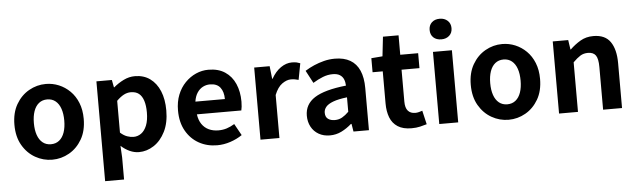

<svg xmlns="http://www.w3.org/2000/svg" viewBox="-57 -1040 4924 1485"><g transform="rotate(-5 2405.0 -298.0)"><path d="M313 14Q243 14 181.5 -21Q120 -56 82 -121.5Q44 -187 44 -280Q44 -373 82 -438.5Q120 -504 181.5 -539Q243 -574 313 -574Q366 -574 414 -554Q462 -534 500 -496.5Q538 -459 560 -404.5Q582 -350 582 -280Q582 -187 544 -121.5Q506 -56 444.5 -21Q383 14 313 14ZM313 -106Q351 -106 377.5 -127.5Q404 -149 417.5 -188Q431 -227 431 -280Q431 -333 417.5 -372Q404 -411 377.5 -432.5Q351 -454 313 -454Q275 -454 248.5 -432.5Q222 -411 208.5 -372Q195 -333 195 -280Q195 -227 208.5 -188Q222 -149 248.5 -127.5Q275 -106 313 -106Z M705 215V-560H825L836 -502H839Q874 -532 916.5 -553Q959 -574 1004 -574Q1073 -574 1122 -538.5Q1171 -503 1197.5 -439.5Q1224 -376 1224 -289Q1224 -193 1190 -125Q1156 -57 1101.5 -21.5Q1047 14 986 14Q950 14 914.5 -2Q879 -18 847 -47L852 44V215ZM954 -107Q987 -107 1014 -126.5Q1041 -146 1057 -186Q1073 -226 1073 -287Q1073 -340 1061 -377.5Q1049 -415 1025 -434Q1001 -453 962 -453Q934 -453 907.5 -439Q881 -425 852 -396V-149Q879 -125 905 -116Q931 -107 954 -107Z M1593 14Q1515 14 1452 -21Q1389 -56 1351.5 -122Q1314 -188 1314 -280Q1314 -348 1335.5 -402Q1357 -456 1394.5 -494.5Q1432 -533 1478.5 -553.5Q1525 -574 1575 -574Q1652 -574 1704 -539.5Q1756 -505 1782.5 -444.5Q1809 -384 1809 -306Q1809 -286 1807 -267.5Q1805 -249 1802 -238H1457Q1463 -193 1484 -162Q1505 -131 1538 -115.5Q1571 -100 1613 -100Q1647 -100 1677 -109.5Q1707 -119 1738 -138L1788 -48Q1747 -20 1696 -3Q1645 14 1593 14ZM1454 -337H1683Q1683 -393 1657.5 -426.5Q1632 -460 1577 -460Q1548 -460 1522 -446.5Q1496 -433 1478 -405.5Q1460 -378 1454 -337Z M1930 0V-560H2050L2061 -461H2064Q2095 -516 2137 -545Q2179 -574 2223 -574Q2247 -574 2261.5 -570.5Q2276 -567 2288 -562L2264 -435Q2248 -439 2235.5 -441.5Q2223 -444 2204 -444Q2172 -444 2136.5 -419Q2101 -394 2077 -334V0Z M2468 14Q2419 14 2381.5 -7.5Q2344 -29 2323.5 -67Q2303 -105 2303 -153Q2303 -242 2380 -291.5Q2457 -341 2625 -359Q2624 -387 2615 -408.5Q2606 -430 2585.5 -443Q2565 -456 2530 -456Q2491 -456 2453 -441Q2415 -426 2376 -402L2324 -500Q2357 -521 2394 -537Q2431 -553 2472 -563.5Q2513 -574 2557 -574Q2628 -574 2676 -546Q2724 -518 2748 -463Q2772 -408 2772 -327V0H2652L2642 -60H2637Q2601 -28 2559 -7Q2517 14 2468 14ZM2517 -101Q2548 -101 2573.5 -115.5Q2599 -130 2625 -156V-268Q2557 -260 2517 -245Q2477 -230 2460 -209.5Q2443 -189 2443 -164Q2443 -131 2463.5 -116Q2484 -101 2517 -101Z M3102 14Q3036 14 2995 -12.5Q2954 -39 2936 -86Q2918 -133 2918 -195V-444H2839V-553L2926 -560L2943 -711H3064V-560H3203V-444H3064V-196Q3064 -148 3084 -125Q3104 -102 3141 -102Q3155 -102 3170 -106Q3185 -110 3196 -114L3221 -7Q3198 0 3168.5 7Q3139 14 3102 14Z M3318 0V-560H3465V0ZM3392 -651Q3353 -651 3330 -672.5Q3307 -694 3307 -731Q3307 -767 3330 -789Q3353 -811 3392 -811Q3429 -811 3453 -789Q3477 -767 3477 -731Q3477 -694 3453 -672.5Q3429 -651 3392 -651Z M3856 14Q3786 14 3724.5 -21Q3663 -56 3625 -121.5Q3587 -187 3587 -280Q3587 -373 3625 -438.5Q3663 -504 3724.5 -539Q3786 -574 3856 -574Q3909 -574 3957 -554Q4005 -534 4043 -496.5Q4081 -459 4103 -404.5Q4125 -350 4125 -280Q4125 -187 4087 -121.5Q4049 -56 3987.5 -21Q3926 14 3856 14ZM3856 -106Q3894 -106 3920.5 -127.5Q3947 -149 3960.5 -188Q3974 -227 3974 -280Q3974 -333 3960.5 -372Q3947 -411 3920.5 -432.5Q3894 -454 3856 -454Q3818 -454 3791.5 -432.5Q3765 -411 3751.5 -372Q3738 -333 3738 -280Q3738 -227 3751.5 -188Q3765 -149 3791.5 -127.5Q3818 -106 3856 -106Z M4248 0V-560H4368L4379 -486H4382Q4419 -522 4463 -548Q4507 -574 4564 -574Q4655 -574 4696 -514.5Q4737 -455 4737 -349V0H4590V-331Q4590 -396 4571.5 -422Q4553 -448 4511 -448Q4477 -448 4451.5 -432Q4426 -416 4395 -385V0Z"/></g></svg>

Font: Noto Sans SC
Style: Bold
Weight: 700
Designer: Ryoko NISHIZUKA  (kana, bopomofo & ideographs); Paul D. Hunt (Latin, Greek & Cyrillic); Sandoll Communications , Soo-you
Foundry: Adobe
Version: Version 2.004-H2;hotconv 1.0.118;makeotfexe 2.5.65603